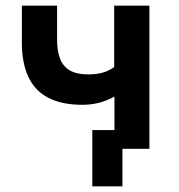

<svg xmlns="http://www.w3.org/2000/svg" viewBox="-20 -524 629 676"><path d="M411 132H305V-66H485V0H411ZM383 0V-184Q356 -169 328 -162Q300 -155 270 -155Q198 -155 150.5 -179.5Q103 -204 80 -253Q57 -302 57 -373V-504H181V-384Q181 -343 192 -316Q203 -289 227 -275.5Q251 -262 292 -262Q318 -262 340.5 -268Q363 -274 382 -288V-504H506V0Z"/></svg>

Font: Nunitoga
Style: Bold
Weight: 700
Designer: Vernon Adams
Foundry: Vernon Adams
Version: Version 1.0